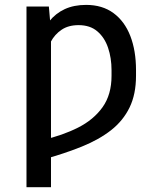

<svg xmlns="http://www.w3.org/2000/svg" viewBox="-20 -573 674 796"><path d="M191.4 -444.3V203.1H89.8V-545.9H182.6ZM166.5 -331.5 118.7 -293.5Q124.5 -354.5 140.6 -402.3Q156.7 -450.2 183.6 -483.9Q210.4 -517.6 248.5 -535.2Q286.6 -552.7 336.9 -552.7Q404.3 -552.7 450.4 -518.8Q496.6 -484.9 520.3 -423.8Q543.9 -362.8 543.9 -282.2V-258.8Q543.9 -182.6 517.3 -127.7Q490.7 -72.8 440.7 -33.4Q390.6 5.9 319.3 34.7Q248 63.5 158.7 88.4L157.7 7.3Q239.7 -11.7 304 -44.2Q368.2 -76.7 405.3 -128.7Q442.4 -180.7 442.4 -258.8V-282.2Q442.4 -332.5 428 -375Q413.6 -417.5 383.5 -443.1Q353.5 -468.8 305.7 -468.8Q263.7 -468.8 235.4 -449.7Q207 -430.7 190.4 -399.4Q173.8 -368.2 166.5 -331.5Z"/></svg>

Font: Atlassian Sans
Style: Regular
Weight: 400
Designer: Rasmus Andersson
Foundry: Modifications by Atlassian Pty Ltd, manufactured by rsms
Version: Version 4.001;git-9221beed3